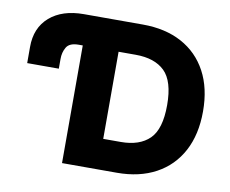

<svg xmlns="http://www.w3.org/2000/svg" viewBox="-79 -828 1114 928"><g transform="rotate(10 478.0 -363.5)"><path d="M31.2 -446.7V-525.6Q30.9 -620 92.7 -673.7Q154.5 -727.3 260.3 -727.3H549.4Q660.5 -727.3 740.9 -683.8Q821.4 -640.3 865.1 -558.9Q908.7 -477.6 908.7 -364Q908.7 -250.4 865.2 -168.9Q821.7 -87.4 741.1 -43.7Q660.5 0 549.7 0H280.9V-577.4H260.7Q215.9 -577.4 201 -552Q186.1 -526.6 186.4 -494V-446.7ZM456.7 -577.4V-149.9H543Q634.9 -149.9 683.8 -198Q732.6 -246.1 732.6 -364Q732.6 -481.5 683.4 -529.5Q634.2 -577.4 540.5 -577.4Z"/></g></svg>

Font: Inter UI Extra Bold
Style: Regular
Weight: 800
Designer: Rasmus Andersson
Foundry: rsms
Version: 3.2;8d6f07862